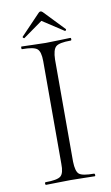

<svg xmlns="http://www.w3.org/2000/svg" viewBox="-87 -809 493 854"><g transform="rotate(-10 159.5 -382.0)"><path d="M69 -660Q67 -658 63 -662Q60 -665 62 -667L150 -759Q159 -769 169 -759L257 -667Q258 -666 257 -663.5Q256 -661 254.5 -660Q253 -659 251 -660L156 -722ZM50 0Q48 0 47 -3Q46 -6 47 -9Q48 -12 49 -12Q103 -12 118.5 -25Q134 -38 133 -81V-544Q133 -587 117.5 -600Q102 -613 49 -613Q47 -613 47 -619Q47 -625 49 -625Q62 -625 98.5 -623.5Q135 -622 158 -622Q183 -622 220 -623.5Q257 -625 269 -625Q273 -625 273 -619Q273 -613 269 -613Q217 -613 202 -599.5Q187 -586 186 -542V-81Q187 -37 201.5 -24.5Q216 -12 269 -12Q271 -12 272 -9Q273 -6 272.5 -3Q272 0 270 0Q257 0 221.5 -1Q186 -2 161 -2Q139 -2 101.5 -1Q64 0 50 0Z"/></g></svg>

Font: Cormorant Upright Light
Style: Regular
Weight: 300
Designer: Christian Thalmann (Catharsis Fonts)
Foundry: Catharsis Fonts
Version: Version 3.302;PS 003.302;hotconv 1.0.88;makeotf.lib2.5.64775